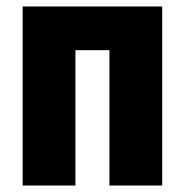

<svg xmlns="http://www.w3.org/2000/svg" viewBox="-20 -573 572 593"><path d="M481 0H318V-418H213V0H50V-553H481Z"/></svg>

Font: Noto Sans UI CondBlack
Style: Regular
Weight: 900
Width: 3
Designer: Monotype Design Team
Foundry: Monotype Imaging Inc.
Version: Version 1.001